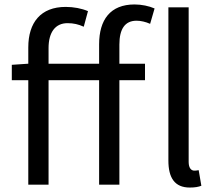

<svg xmlns="http://www.w3.org/2000/svg" viewBox="-20 -829 968 862"><path d="M425 -543H198V-613C198 -685 229 -725 283 -725C310 -725 332 -720 356 -709L375 -779C347 -791 311 -798 275 -798C163 -798 107 -728 107 -616V-543L33 -538V-469H107V0H198V-469H425V0H516V-469H631V-543H516V-629C516 -699 541 -736 593 -736C612 -736 634 -731 654 -722L674 -791C649 -802 616 -809 584 -809C475 -809 425 -740 425 -630ZM872 -65C862 -63 857 -63 852 -63C839 -63 827 -74 827 -102V-796H736V-108C736 -31 764 13 832 13C856 13 871 10 884 5Z"/></svg>

Font: Noto Sans JP Regular
Style: Regular
Weight: 400
Designer: Ryoko NISHIZUKA (kana & ideographs); Paul D. Hunt (Latin, Greek & Cyrillic); Wenlong ZHANG (bopomofo); Sandoll Communica
Foundry: Adobe Systems Incorporated
Version: Version 1.004;PS 1.004;hotconv 1.0.82;makeotf.lib2.5.63406